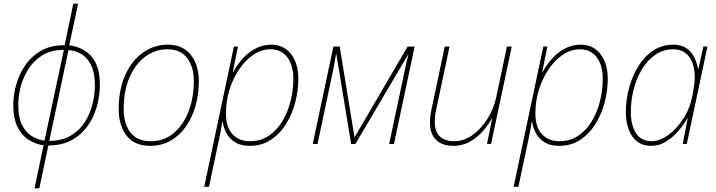

<svg xmlns="http://www.w3.org/2000/svg" viewBox="-20 -780 3880 1040"><path d="M167 240 216 7Q173 1 135.5 -22.5Q98 -46 75 -92Q52 -138 52 -212Q52 -264 67.5 -320.5Q83 -377 116.5 -426Q150 -475 203 -505.5Q256 -536 330 -535L377 -760H403L355 -534Q430 -526 475.5 -474Q521 -422 521 -319Q521 -281 512.5 -236.5Q504 -192 484.5 -149Q465 -106 432.5 -70.5Q400 -35 353 -13.5Q306 8 242 8L193 240ZM221 -18 326 -510Q257 -510 210 -481Q163 -452 134 -406.5Q105 -361 92 -309.5Q79 -258 79 -213Q79 -141 101 -100Q123 -59 156 -40.5Q189 -22 221 -18ZM247 -17Q314 -17 361.5 -44.5Q409 -72 438 -116.5Q467 -161 480.5 -214Q494 -267 494 -318Q494 -384 474.5 -425Q455 -466 422.5 -486Q390 -506 351 -509Z M794 10Q708 10 665.5 -45.5Q623 -101 623 -189Q623 -294 658 -372.5Q693 -451 753.5 -494.5Q814 -538 889 -538Q944 -538 981.5 -512.5Q1019 -487 1038 -442.5Q1057 -398 1057 -341Q1057 -270 1039 -206.5Q1021 -143 987 -94.5Q953 -46 904 -18Q855 10 794 10ZM797 -15Q869 -15 921.5 -59.5Q974 -104 1002 -178Q1030 -252 1030 -342Q1030 -416 994.5 -464.5Q959 -513 887 -513Q820 -513 766.5 -473Q713 -433 681.5 -360.5Q650 -288 650 -189Q650 -110 686.5 -62.5Q723 -15 797 -15Z M1086 232 1247 -528H1269L1241 -389H1243Q1261 -424 1291 -458.5Q1321 -493 1361 -515.5Q1401 -538 1450 -538Q1517 -538 1556.5 -487Q1596 -436 1596 -353Q1596 -292 1580 -228.5Q1564 -165 1531 -111Q1498 -57 1448.5 -23.5Q1399 10 1332 10Q1285 10 1254 -9Q1223 -28 1207 -58Q1191 -88 1186 -121H1184Q1179 -87 1172 -51.5Q1165 -16 1158 15L1112 232ZM1333 -15Q1392 -15 1436.5 -45Q1481 -75 1510.5 -125Q1540 -175 1554.5 -234.5Q1569 -294 1569 -353Q1569 -426 1536.5 -469.5Q1504 -513 1445 -513Q1396 -513 1352.5 -483.5Q1309 -454 1275.5 -404.5Q1242 -355 1223 -293.5Q1204 -232 1204 -167Q1204 -90 1240 -52.5Q1276 -15 1333 -15Z M1674 0 1786 -528H1820L1900 -37H1901L2188 -528H2226L2114 0H2088L2174 -406Q2178 -427 2182 -444.5Q2186 -462 2192 -485H2191L1905 0H1882L1802 -486H1800Q1796 -464 1793 -445.5Q1790 -427 1785 -403L1700 0Z M2436 10Q2375 10 2342 -22.5Q2309 -55 2309 -118Q2309 -148 2317 -186L2389 -528H2415L2342 -183Q2338 -166 2336.5 -151Q2335 -136 2335 -122Q2335 -66 2363 -40.5Q2391 -15 2440 -15Q2493 -15 2540 -49Q2587 -83 2621 -137.5Q2655 -192 2668 -254L2726 -528H2752L2640 0H2618L2646 -139H2644Q2628 -108 2598.5 -73Q2569 -38 2528 -14Q2487 10 2436 10Z M2762 232 2923 -528H2945L2917 -389H2919Q2937 -424 2967 -458.5Q2997 -493 3037 -515.5Q3077 -538 3126 -538Q3193 -538 3232.5 -487Q3272 -436 3272 -353Q3272 -292 3256 -228.5Q3240 -165 3207 -111Q3174 -57 3124.5 -23.5Q3075 10 3008 10Q2961 10 2930 -9Q2899 -28 2883 -58Q2867 -88 2862 -121H2860Q2855 -87 2848 -51.5Q2841 -16 2834 15L2788 232ZM3009 -15Q3068 -15 3112.5 -45Q3157 -75 3186.5 -125Q3216 -175 3230.5 -234.5Q3245 -294 3245 -353Q3245 -426 3212.5 -469.5Q3180 -513 3121 -513Q3072 -513 3028.5 -483.5Q2985 -454 2951.5 -404.5Q2918 -355 2899 -293.5Q2880 -232 2880 -167Q2880 -90 2916 -52.5Q2952 -15 3009 -15Z M3507 10Q3440 10 3405 -41Q3370 -92 3370 -175Q3370 -236 3386.5 -300Q3403 -364 3435.5 -418Q3468 -472 3516.5 -505Q3565 -538 3628 -538Q3672 -538 3700 -517.5Q3728 -497 3742 -466.5Q3756 -436 3761 -407H3763L3790 -528H3812L3700 0H3678L3705 -139H3703Q3686 -108 3657 -73.5Q3628 -39 3590 -14.5Q3552 10 3507 10ZM3510 -15Q3553 -15 3599 -48Q3645 -81 3681.5 -137.5Q3718 -194 3731 -264Q3737 -296 3740 -318.5Q3743 -341 3743 -361Q3743 -434 3712 -473.5Q3681 -513 3627 -513Q3572 -513 3529 -483Q3486 -453 3456.5 -403.5Q3427 -354 3412 -294Q3397 -234 3397 -175Q3397 -102 3425 -58.5Q3453 -15 3510 -15Z"/></svg>

Font: Noto Sans Disp Thin
Style: Italic
Weight: 100
Italic angle: -12°
Designer: Monotype Design Team
Foundry: Monotype Imaging Inc.
Version: Version 2.000;GOOG;noto-source:20170915:90ef993387c0